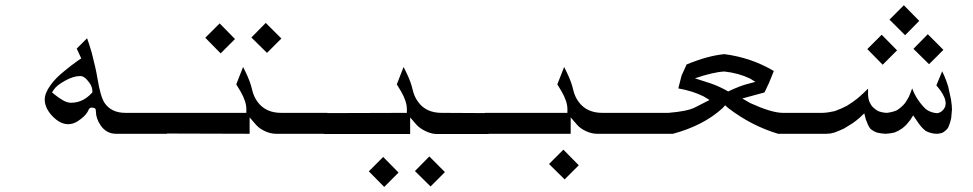

<svg xmlns="http://www.w3.org/2000/svg" viewBox="-20 -533 3772 744"><path d="M627 -14.6H429.7Q392.6 -14.6 370.1 -46.9Q351.6 -74.2 351.6 -101.6Q351.6 -113.3 344.7 -114.7Q337.9 -116.2 335.9 -116.2Q327.1 -116.2 323.2 -107.4Q316.4 -89.8 294.9 -73.2Q269.5 -51.8 244.1 -51.8Q212.9 -51.8 183.1 -83Q153.3 -114.3 153.3 -147.5Q153.3 -171.9 175.8 -203.1Q194.3 -229.5 229.5 -257.8Q253.9 -278.3 284.2 -299.8L294.9 -306.6L277.3 -344.7L317.4 -384.8Q325.2 -364.3 335.9 -327.1Q351.6 -266.6 357.4 -230.5Q369.1 -159.2 384.8 -134.8Q411.1 -95.7 465.8 -95.7H627ZM254.9 -134.8Q281.2 -134.8 302.7 -146.5Q319.3 -155.3 334 -170.9L337.9 -174.8V-180.7Q337.9 -196.3 326.7 -211.9Q315.4 -227.5 307.6 -232.4Q299.8 -238.3 291 -238.3Q291 -238.3 290 -238.3Q264.6 -238.3 231.9 -220.2Q199.2 -202.1 188.5 -185.5L181.6 -174.8L191.4 -167Q205.1 -155.3 222.7 -145Q240.2 -134.8 254.9 -134.8Z M890.6 -381.8 835 -326.2 775.4 -386.7 831.1 -442.4ZM1070.3 -383.8 1014.6 -328.1 954.1 -387.7 1009.8 -444.3ZM614.3 -15.6V-95.7H934.6V-110.4Q934.6 -139.6 912.1 -178.7Q906.2 -188.5 895.5 -206.1L921.9 -273.4Q926.8 -263.7 930.7 -255.9Q950.2 -215.8 956.5 -187Q962.9 -158.2 978.5 -137.7Q1009.8 -95.7 1069.3 -95.7H1249V-14.6H1049.8Q1028.3 -14.6 1006.3 -24.9Q984.4 -35.2 972.7 -48.8L947.3 -78.1V-14.6Z M1524.4 135.7 1468.8 191.4 1409.2 130.9 1464.8 75.2ZM1704.1 133.8 1648.4 189.5 1587.9 129.9 1643.6 73.2ZM1235.4 -13.7V-94.7L1556.6 -95.7V-110.4Q1556.6 -139.6 1534.2 -178.7Q1528.3 -188.5 1517.6 -206.1L1543.9 -273.4Q1548.8 -263.7 1552.7 -255.9Q1572.3 -215.8 1578.6 -187Q1585 -158.2 1600.6 -137.7Q1630.9 -95.7 1691.4 -95.7L1873 -94.7V-13.7H1671.9Q1652.3 -13.7 1627.9 -25.4Q1607.4 -35.2 1594.7 -48.8L1569.3 -78.1V-13.7Z M2222.7 107.4 2168 162.1 2107.4 102.5 2163.1 46.9ZM1859.4 -14.6V-95.7H2178.7V-110.4Q2178.7 -139.6 2156.2 -178.7Q2150.4 -188.5 2139.6 -206.1L2166 -273.4Q2170.9 -263.7 2174.8 -255.9Q2194.3 -215.8 2200.7 -187Q2207 -158.2 2222.7 -137.7Q2253.9 -95.7 2313.5 -95.7H2494.1V-14.6H2293.9Q2272.5 -14.6 2250.5 -24.9Q2228.5 -35.2 2216.8 -48.8L2191.4 -78.1V-14.6Z M2787.1 -323.2Q2891.6 -309.6 2978.5 -257.8Q2974.6 -247.1 2970.7 -238.3L2960 -211.9Q2954.1 -198.2 2942.4 -174.8L2856.4 -151.4L2886.7 -133.8Q2967.8 -96.7 3011.7 -95.7H3119.1V-14.6H2995.1Q2890.6 -45.9 2800.8 -115.2L2790 -125L2780.3 -114.3Q2707 -46.9 2587.9 -14.6H2479.5V-95.7H2570.3Q2642.6 -101.6 2671.9 -116.2L2729.5 -145.5L2707 -159.2Q2664.1 -180.7 2608.4 -190.4L2621.1 -240.2L2640.6 -283.2Q2723.6 -317.4 2787.1 -323.2ZM2801.8 -178.7Q2849.6 -201.2 2877.9 -208L2907.2 -215.8L2886.7 -228.5Q2841.8 -250 2787.1 -255.9Q2744.1 -253.9 2672.9 -229.5L2733.4 -210Q2765.6 -199.2 2801.8 -178.7Z M3456.1 -337.9 3400.4 -282.2 3340.8 -342.8 3396.5 -398.4ZM3635.7 -339.8 3580.1 -284.2 3519.5 -343.8 3575.2 -400.4ZM3542 -452.1 3487.3 -396.5 3426.8 -457 3482.4 -512.7ZM3668.9 -109.4Q3668 -92.8 3666 -76.2Q3662.1 -55.7 3653.3 -37.1Q3644.5 -25.4 3631.8 -18.6Q3623 -15.6 3613.3 -14.6Q3611.3 -14.6 3610.4 -14.6Q3598.6 -14.6 3587.9 -17.6Q3577.1 -20.5 3567.4 -25.4Q3557.6 -33.2 3549.8 -42Q3540 -53.7 3531.2 -67.4L3518.6 -85.9L3506.8 -67.4Q3500 -58.6 3492.2 -49.8Q3484.4 -42 3475.6 -35.2Q3461.9 -25.4 3446.3 -19.5Q3429.7 -15.6 3412.1 -14.6Q3411.1 -14.6 3411.1 -14.6Q3393.6 -15.6 3377 -19.5Q3364.3 -24.4 3353.5 -33.2Q3347.7 -40 3343.8 -48.8Q3338.9 -59.6 3335 -70.3L3329.1 -93.8L3311.5 -77.1Q3297.9 -65.4 3284.2 -55.7Q3267.6 -44.9 3251 -35.2Q3232.4 -26.4 3213.9 -19.5Q3206.1 -17.6 3197.3 -15.6Q3189.5 -14.6 3180.7 -14.6H3100.6V-95.7H3168Q3191.4 -96.7 3214.8 -102.5Q3239.3 -111.3 3261.7 -123Q3284.2 -136.7 3303.7 -152.3Q3324.2 -169.9 3343.8 -189.5V-163.1Q3344.7 -152.3 3347.7 -141.6Q3352.5 -130.9 3358.4 -122.1Q3369.1 -110.4 3382.8 -102.5Q3398.4 -96.7 3415 -95.7Q3416 -95.7 3416 -95.7Q3436.5 -97.7 3455.1 -105.5Q3473.6 -117.2 3487.3 -133.8Q3495.1 -145.5 3502 -158.2Q3508.8 -173.8 3514.6 -190.4Q3518.6 -180.7 3522.5 -171.9Q3526.4 -164.1 3530.3 -157.2Q3545.9 -130.9 3567.4 -110.4Q3576.2 -103.5 3586.9 -99.6Q3596.7 -95.7 3608.4 -94.7Q3610.4 -94.7 3611.8 -94.7Q3613.3 -94.7 3614.3 -94.7Q3621.1 -96.7 3626 -99.6Q3631.8 -103.5 3635.7 -108.4Q3639.6 -113.3 3642.6 -120.1Q3644.5 -127 3644.5 -134.8Q3643.6 -145.5 3639.6 -155.3Q3633.8 -168 3626 -179.7Q3622.1 -185.5 3617.2 -191.4Q3612.3 -197.3 3608.4 -202.1L3630.9 -256.8Q3639.6 -239.3 3646.5 -220.7Q3650.4 -209 3654.3 -197.3Q3660.2 -172.9 3665 -148.4Q3668.9 -123 3668.9 -109.4Z"/></svg>

Font: Thabit
Style: Regular
Weight: 500
Designer: Regenerated by Nadim Shaikli
Foundry: MAK Alagha
Version: 0.01